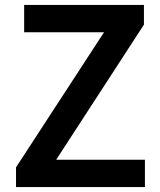

<svg xmlns="http://www.w3.org/2000/svg" viewBox="-20 -759 650 779"><path d="M45 -80 402 -628H78V-739H564V-659L208 -111H568V0H45Z"/></svg>

Font: Merged Yaku Han JP SemiBold
Style: Regular
Weight: 600
Designer: Ryoko NISHIZUKA 西塚涼子 (kana, bopomofo & ideographs); Paul D. Hunt (Latin, Greek & Cyrillic); Sandoll Communications 산돌커뮤니
Foundry: Adobe
Version: Version 2.004